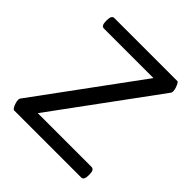

<svg xmlns="http://www.w3.org/2000/svg" viewBox="-186 -844 987 987"><g transform="rotate(45 308.0 -350.0)"><path d="M62 0Q57 0 51.5 -9Q46 -18 42 -30.5Q38 -43 38 -53Q38 -61 41 -65L451 -624H91Q71 -624 71 -658V-666Q71 -700 91 -700H549Q553 -700 558 -691Q563 -682 567 -670Q571 -658 571 -647Q571 -640 568 -635L158 -76H549Q569 -76 569 -42V-34Q569 0 549 0Z"/></g></svg>

Font: Asap
Style: Regular
Weight: 400
Designer: Pablo Cosgaya
Foundry: Omnibus-Type
Version: Version 3.001